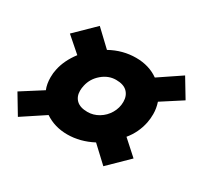

<svg xmlns="http://www.w3.org/2000/svg" viewBox="-109 -674 838 792"><g transform="rotate(30 309.5 -278.0)"><path d="M0 -121 99 -184Q89 -208 89 -240Q89 -261 93 -278Q103 -327 139 -374L68 -436L159 -525L234 -454Q292 -486 355 -486Q417 -486 462 -454L566 -524L619 -436L523 -374Q532 -347 532 -320Q532 -298 528 -278Q517 -225 483 -184L553 -121L461 -31L386 -101Q327 -70 266 -70Q206 -70 160 -101L54 -31ZM400 -302Q400 -331 382.5 -348.5Q365 -366 329 -366Q293 -366 263 -340.5Q233 -315 225 -278Q222 -265 222 -253Q222 -225 239.5 -208.5Q257 -192 292 -192Q320 -192 345 -207Q370 -222 385 -247.5Q400 -273 400 -302Z"/></g></svg>

Font: Prompt Bold
Style: Bold Italic
Weight: 700
Italic angle: -12°
Designer: Katatrad Team
Foundry: CadsonDemak
Version: Version 1.000